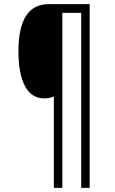

<svg xmlns="http://www.w3.org/2000/svg" viewBox="-20 -780 553 927"><path d="M413 127H372V-718H281V127H240V-314Q219 -305 194 -305Q132 -305 100.5 -364.5Q69 -424 69 -532Q69 -760 215 -760H413Z"/></svg>

Font: Noto Sans Gurmukhi Condensed Light
Style: Regular
Weight: 300
Width: 3
Designer: Jelle Bosma - Monotype Design Team
Foundry: Monotype Imaging Inc.
Version: Version 2.004; ttfautohint (v1.8.4.7-5d5b)